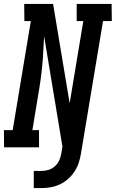

<svg xmlns="http://www.w3.org/2000/svg" viewBox="-42 -755 593 984"><path d="M171 209H131V121H172Q189 121 207 115.5Q225 110 239.5 97Q254 84 261.5 67Q269 50 272 32L278 -4L184 -570V-569L178 -460Q175 -418 170 -376.5Q165 -335 158 -294L124 -88H158V0H-21L-22 -88H23L116 -647H83L82 -735H230L315 -226L385 -647H351V-735H530L531 -647H486L373 32Q369 56 361.5 79Q354 102 340.5 123Q327 144 307.5 161.5Q288 179 265.5 189.5Q243 200 219 204.5Q195 209 171 209Z"/></svg>

Font: Iosevka Curly Slab Semibold
Style: Italic
Weight: 600
Italic angle: -9°
Monospace: yes
Designer: Belleve Invis
Foundry: Belleve Invis
Version: Version 22.1.2; ttfautohint (v1.8.4)